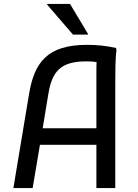

<svg xmlns="http://www.w3.org/2000/svg" viewBox="-20 -956 702 976"><path d="M427 -780V-784L336 -936H220V-932L351 -780ZM570 -712C518 -724 470 -728 422 -728C222 -728 155 -640 128 -480L48 0H146L183 -220H470V0H566V-540C566 -580 566 -660 572 -700ZM197 -304 226 -480C245 -591 286 -644 418 -644C438 -644 456 -643 471 -640C470 -625 470 -609 470 -592V-304Z"/></svg>

Font: Kufam Arabic Latin Roman Normal
Style: Regular
Weight: 400
Designer: Wael Morcos & Artur Schmal
Version: Version 1.200;PS 001.200;hotconv 1.0.88;makeotf.lib2.5.64775